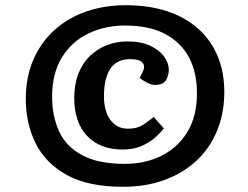

<svg xmlns="http://www.w3.org/2000/svg" viewBox="-20 -705 951 737"><path d="M451 12Q319 12 237 -33Q155 -78 117 -154.5Q79 -231 79 -325Q79 -410 108.5 -477Q138 -544 190 -590.5Q242 -637 311.5 -661Q381 -685 462 -685Q551 -685 621 -662Q691 -639 740 -595.5Q789 -552 815 -490.5Q841 -429 841 -352Q841 -272 814 -205Q787 -138 735.5 -89.5Q684 -41 612.5 -14.5Q541 12 451 12ZM451 -131Q407 -131 372.5 -144.5Q338 -158 314 -183.5Q290 -209 277.5 -245.5Q265 -282 265 -328Q265 -382 281 -422.5Q297 -463 325 -490Q353 -517 390 -531.5Q427 -546 469 -546Q522 -546 557.5 -529Q593 -512 610.5 -487Q628 -462 628 -437Q628 -417 617.5 -398Q607 -379 574 -379Q560 -379 542 -389Q524 -399 516 -406L526 -425Q539 -450 527.5 -464Q516 -478 478 -478Q459 -478 441 -471.5Q423 -465 409 -448.5Q395 -432 387 -403.5Q379 -375 379 -333Q379 -302 388.5 -274Q398 -246 419 -228.5Q440 -211 472 -211Q506 -211 528.5 -225.5Q551 -240 570 -256L609 -212Q594 -193 572.5 -174.5Q551 -156 520.5 -143.5Q490 -131 451 -131ZM459 -76Q537 -76 599.5 -107Q662 -138 699 -198Q736 -258 736 -348Q736 -426 706 -483.5Q676 -541 615 -574Q554 -607 460 -607Q384 -607 320.5 -577Q257 -547 218.5 -486Q180 -425 180 -333Q180 -261 206 -202.5Q232 -144 294 -110Q356 -76 459 -76Z"/></svg>

Font: Literata Black
Style: Italic
Weight: 900
Italic angle: -2°
Designer: Latin by Veronika Burian and Jose Scaglione. Greek by Irene Vlachou. Cyrillic by Vera Evstafieva
Foundry: TypeTogether
Version: Version 3.002